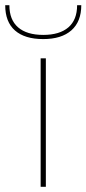

<svg xmlns="http://www.w3.org/2000/svg" viewBox="-66 -717 332 737"><path d="M90 -493H110V0H90ZM-46 -697H-30Q-30 -641 3.5 -612Q37 -583 100 -583Q163 -583 196.5 -612Q230 -641 230 -697H246Q246 -634 208 -600.5Q170 -567 100 -567Q29 -567 -8.5 -600Q-46 -633 -46 -697Z"/></svg>

Font: Hanken Grotesk Thin
Style: Regular
Weight: 100
Designer: Alfredo Marco Pradil
Foundry: Hanken Design Co.
Version: Version 3.014